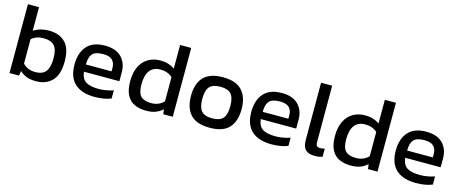

<svg xmlns="http://www.w3.org/2000/svg" viewBox="-41 -1354 4739 1972"><g transform="rotate(15 2328.0 -368.5)"><path d="M356 3Q299 3 257.5 -12Q216 -27 182 -59L175 -8H73V-740H191V-489Q259 -534 353 -534Q463 -534 526.5 -471.5Q590 -409 590 -270Q590 -130 527 -63.5Q464 3 356 3ZM192 -140Q242 -86 324 -86Q404 -86 437.5 -131.5Q471 -177 471 -270Q471 -365 435 -404.5Q399 -444 322 -444Q241 -444 192 -399Z M978 3Q843 3 769 -63.5Q695 -130 695 -266Q695 -390 758 -462Q821 -534 949 -534Q1067 -534 1126 -472.5Q1185 -411 1185 -314V-219H808Q817 -144 862.5 -115.5Q908 -87 1001 -87Q1040 -87 1082 -95Q1123 -102 1154 -114V-27Q1119 -12 1074 -4.5Q1029 3 978 3ZM808 -296H1081V-332Q1081 -385 1051.5 -415Q1022 -445 953 -445Q870 -445 839 -409Q808 -373 808 -296Z M1527 3Q1457 3 1404 -21Q1351 -45 1321.5 -100.5Q1292 -156 1292 -249Q1292 -342 1323.5 -405.5Q1355 -469 1411 -501.5Q1467 -534 1538 -534Q1584 -534 1620.5 -523Q1657 -512 1691 -489V-740H1809V-8H1708L1701 -59Q1666 -27 1624.5 -12Q1583 3 1527 3ZM1558 -86Q1638 -86 1691 -140V-398Q1640 -444 1563 -444Q1488 -444 1450 -394Q1412 -344 1412 -248Q1412 -156 1447 -121Q1482 -86 1558 -86Z M2203 3Q2063 3 1998.5 -66.5Q1934 -136 1934 -265.5Q1934 -395 1999 -464.5Q2064 -534 2203 -534Q2342 -534 2407 -464.5Q2472 -395 2472 -265.5Q2472 -136 2407.5 -66.5Q2343 3 2203 3ZM2203 -97Q2284 -97 2318 -136.5Q2352 -176 2352 -265.5Q2352 -355 2318 -394Q2284 -433 2203 -433Q2122 -433 2088 -394Q2054 -355 2054 -265.5Q2054 -176 2088 -136.5Q2122 -97 2203 -97Z M2858 3Q2723 3 2649 -63.5Q2575 -130 2575 -266Q2575 -390 2638 -462Q2701 -534 2829 -534Q2947 -534 3006 -472.5Q3065 -411 3065 -314V-219H2688Q2697 -144 2742.5 -115.5Q2788 -87 2881 -87Q2920 -87 2962 -95Q3003 -102 3034 -114V-27Q2999 -12 2954 -4.5Q2909 3 2858 3ZM2688 -296H2961V-332Q2961 -385 2931.5 -415Q2902 -445 2833 -445Q2750 -445 2719 -409Q2688 -373 2688 -296Z M3362 0Q3343 3 3318 3Q3255 3 3222.5 -28Q3190 -59 3190 -131V-740H3308V-142Q3308 -111 3319 -100Q3330 -89 3352 -89Q3378 -89 3402 -96V-10Q3381 -2 3362 0Z M3704 3Q3634 3 3581 -21Q3528 -45 3498.5 -100.5Q3469 -156 3469 -249Q3469 -342 3500.5 -405.5Q3532 -469 3588 -501.5Q3644 -534 3715 -534Q3761 -534 3797.5 -523Q3834 -512 3868 -489V-740H3986V-8H3885L3878 -59Q3843 -27 3801.5 -12Q3760 3 3704 3ZM3735 -86Q3815 -86 3868 -140V-398Q3817 -444 3740 -444Q3665 -444 3627 -394Q3589 -344 3589 -248Q3589 -156 3624 -121Q3659 -86 3735 -86Z M4394 3Q4259 3 4185 -63.5Q4111 -130 4111 -266Q4111 -390 4174 -462Q4237 -534 4365 -534Q4483 -534 4542 -472.5Q4601 -411 4601 -314V-219H4224Q4233 -144 4278.5 -115.5Q4324 -87 4417 -87Q4456 -87 4498 -95Q4539 -102 4570 -114V-27Q4535 -12 4490 -4.5Q4445 3 4394 3ZM4224 -296H4497V-332Q4497 -385 4467.5 -415Q4438 -445 4369 -445Q4286 -445 4255 -409Q4224 -373 4224 -296Z"/></g></svg>

Font: Kanit Cyrillic
Style: Regular
Weight: 400
Designer: Katatrad Team, Sasha Pavljenko
Foundry: CadsonDemak, Pavljenko + Design
Version: Version 1.002;Fontself Maker 3.5.7